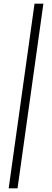

<svg xmlns="http://www.w3.org/2000/svg" viewBox="-20 -766 282 1040"><path d="M27 254 167 -746H215L75 254Z"/></svg>

Font: Hanken Grotesk Light
Style: Italic
Weight: 300
Italic angle: -8°
Designer: Alfredo Marco Pradil
Foundry: Hanken Design Co.
Version: Version 3.013